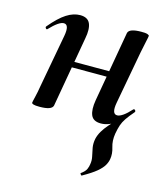

<svg xmlns="http://www.w3.org/2000/svg" viewBox="-98 -471 677 781"><g transform="rotate(15 241.0 -80.5)"><path d="M318 234Q317 235 313.5 230.5Q310 226 312 225Q329 213 334 201.5Q339 190 340 180Q343 163 339 146.5Q335 130 332 112.5Q329 95 333 75Q337 58 346.5 42Q356 26 370 10Q384 -6 401 -23L405 -16Q371 9 338 9Q306 9 296.5 -13.5Q287 -36 294 -77L346 -374Q351 -394 402 -394Q422 -394 428.5 -391Q435 -388 435 -386Q435 -382 430 -360Q425 -338 420 -312L379 -89Q370 -40 394 -40Q404 -40 418.5 -50Q433 -60 451 -80Q455 -84 459 -79.5Q463 -75 460 -71Q441 -49 430.5 -33.5Q420 -18 415 -3Q410 12 406 34Q401 65 409 90.5Q417 116 413 139Q411 152 403 166Q395 180 376 196Q357 212 318 234ZM80 8Q61 8 54 5.5Q47 3 47 0Q47 -4 52.5 -26Q58 -48 62 -74L103 -297Q112 -346 88 -346Q78 -346 63.5 -336Q49 -326 30 -306Q27 -302 23 -306.5Q19 -311 22 -315Q58 -358 87 -376.5Q116 -395 144 -395Q176 -395 186 -372.5Q196 -350 188 -309L136 -12Q131 8 80 8ZM123 -181 126 -205H368L365 -181Z"/></g></svg>

Font: Cormorant Infant Light
Style: Italic
Weight: 300
Italic angle: -10°
Designer: Christian Thalmann (Catharsis Fonts)
Foundry: Catharsis Fonts
Version: Version 4.001